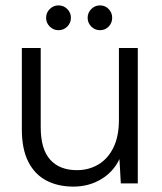

<svg xmlns="http://www.w3.org/2000/svg" viewBox="-20 -680 602 712"><path d="M252 12Q195 12 152 -10.5Q109 -33 85 -80Q61 -127 61 -200V-502H131V-208Q131 -127 166 -88Q201 -49 265 -49Q310 -49 345.5 -70.5Q381 -92 401 -133.5Q421 -175 421 -235V-502H491V0H428L423 -90Q400 -42 354.5 -15Q309 12 252 12ZM197 -568Q178 -568 164.5 -581.5Q151 -595 151 -614Q151 -633 164.5 -646.5Q178 -660 197 -660Q216 -660 229.5 -646.5Q243 -633 243 -614Q243 -595 229.5 -581.5Q216 -568 197 -568ZM351 -568Q332 -568 318.5 -581.5Q305 -595 305 -614Q305 -633 318.5 -646.5Q332 -660 351 -660Q370 -660 383 -646.5Q396 -633 396 -614Q396 -595 383 -581.5Q370 -568 351 -568Z"/></svg>

Font: DM Sans 16pt Light
Style: Regular
Weight: 300
Version: Version 4.004;gftools[0.9.30]